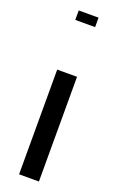

<svg xmlns="http://www.w3.org/2000/svg" viewBox="-160 -612 562 915"><g transform="rotate(20 120.5 -154.5)"><path d="M70 -270H170.6V261H70ZM70 -570H170.6V-522H70Z"/></g></svg>

Font: Facade Sud
Style: Regular
Weight: 100
Designer: Éléonore Fines
Foundry: Velvetyne Type Foundry
Version: Version 1.001;Glyphs 3.2 (3202)